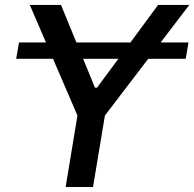

<svg xmlns="http://www.w3.org/2000/svg" viewBox="-20 -747 776 767"><path d="M733 -577.4H621.8L736.2 -727.3H611.5L501.1 -577.4H285.2L223.7 -727.3H99.1L163.7 -577.4H55.8L44.7 -512.1H191.8L289.4 -285.5L242.2 0H351.6L399.1 -285.5L572.1 -512.1H721.9ZM312.1 -512.1H452.8L367.5 -396.7H359.4Z"/></svg>

Font: Magic Ui Pro Medium
Style: Italic
Weight: 500
Italic angle: -9.39999°
Designer: Stefan Endress, Andreas Faust
Version: Version 1.000;FEAKit 1.0